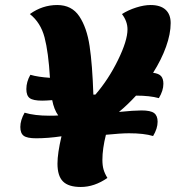

<svg xmlns="http://www.w3.org/2000/svg" viewBox="-20 -720 700 765"><path d="M631 -386Q631 -359 613 -329Q577 -339 522 -339Q489 -303 454 -274Q514 -280 544 -280Q580 -280 594 -269.5Q608 -259 608 -235Q608 -208 590 -178Q554 -189 494 -189Q462 -189 402 -183Q388 -127 388 -83Q388 -61 392.5 -45Q397 -29 408 -11Q356 25 302 25Q253 25 231 3Q209 -19 209 -68Q209 -109 225 -177Q171 -169 124 -169Q88 -169 74.5 -179Q61 -189 61 -214Q61 -241 78 -271Q118 -259 176 -259Q200 -259 212 -260Q195 -284 188 -321Q162 -319 148 -319Q112 -319 98.5 -329Q85 -339 85 -365Q85 -394 101 -422Q132 -413 179 -410Q173 -512 157.5 -571Q142 -630 99 -664Q149 -700 208 -700Q266 -700 296 -655Q326 -610 337 -536.5Q348 -463 352 -343H360Q412 -403 450 -480.5Q488 -558 488 -603Q488 -635 466 -664Q491 -680 522.5 -690Q554 -700 580 -700Q619 -700 639.5 -681.5Q660 -663 660 -628Q660 -585 641.5 -533.5Q623 -482 590 -430Q613 -427 622 -416.5Q631 -406 631 -386Z"/></svg>

Font: Lemonada SemiBold
Style: Regular
Weight: 600
Designer: Mohamed Gaber (Arabic) Eduardo Tunni (Latin)
Foundry: Kief Type Foundry
Version: Version 3.006